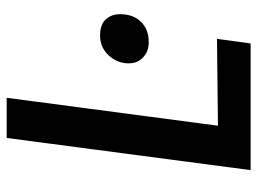

<svg xmlns="http://www.w3.org/2000/svg" viewBox="-120 -668 787 588"><g transform="rotate(-90 274.0 -373.5)"><path d="M47.5 0 146 -747H269L183.5 -100L449.5 -103L435.5 0ZM439 -312Q411 -312 392.8 -329.2Q374.5 -346.5 374.5 -373.5Q374.5 -408 398.8 -434.5Q423 -461 459.5 -461Q493 -461 509 -443.8Q525 -426.5 525 -399.5Q525 -359.5 501.8 -335.8Q478.5 -312 439 -312Z"/></g></svg>

Font: Merriweather Sans Medium
Style: Italic
Weight: 500
Italic angle: -7.5°
Designer: Eben Sorkin
Foundry: Eben Sorkin
Version: Version 2.001